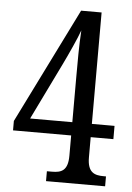

<svg xmlns="http://www.w3.org/2000/svg" viewBox="-52 -754 546 793"><g transform="rotate(5 221.0 -357.0)"><path d="M169 -41V0H414V-41H404C367 -41 337 -50 337 -113V-197H431V-252H337V-714H252L15 -236V-197H256V-113C256 -50 228 -41 190 -41ZM256 -252H81L195 -486C216 -529 249 -601 260 -633C256 -571 256 -499 256 -441Z"/></g></svg>

Font: Noto Serif Sinhala ExtraCondensed
Style: Regular
Weight: 400
Width: 2
Designer: Jelle Bosma - Monotype Design Team
Foundry: Monotype Imaging Inc.
Version: Version 2.007